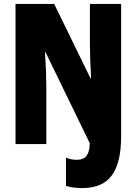

<svg xmlns="http://www.w3.org/2000/svg" viewBox="-20 -785 696 978"><path d="M399 173Q377 173 356.5 170.5Q336 168 316 162V18Q341 29 371 29Q407 29 422 7Q437 -15 437 -56L212 -519H209Q213 -460 214.5 -415Q216 -370 216 -338V-51H59V-765H256L441 -386H444Q438 -494 438 -560V-765H597V-90Q597 43 550 108Q503 173 399 173Z"/></svg>

Font: Noto Sans Tamil UI ExtraCondensed Black
Style: Regular
Weight: 900
Width: 2
Designer: Jelle Bosma - Monotype Design Team
Foundry: Monotype Imaging Inc.
Version: Version 2.004; ttfautohint (v1.8.4.7-5d5b)